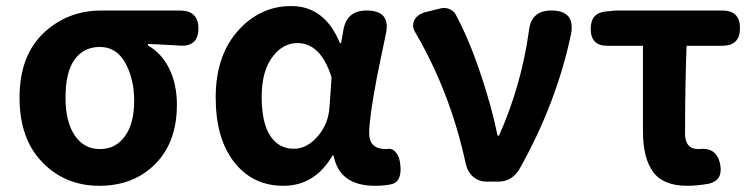

<svg xmlns="http://www.w3.org/2000/svg" viewBox="-20 -594 2470 628"><path d="M311.5 -559.6H568.4Q628.9 -559.6 628.9 -501Q628.9 -437.5 561.5 -445.3Q495.1 -449.2 463.9 -450.2V-445.3Q508.8 -419.9 533.7 -369.1Q558.6 -318.4 558.6 -251Q558.6 -128.9 487.8 -57.6Q417 13.7 304.7 13.7Q193.4 13.7 118.7 -63Q43.9 -139.6 43.9 -274.4Q43.9 -411.1 122.1 -485.4Q200.2 -559.6 311.5 -559.6ZM418.9 -264.6Q418.9 -335 390.1 -387.7Q361.3 -440.4 306.6 -440.4Q253.9 -440.4 224.1 -399.4Q194.3 -358.4 194.3 -274.4Q194.3 -195.3 224.6 -150.9Q254.9 -106.4 306.6 -106.4Q358.4 -106.4 388.7 -148.4Q418.9 -190.4 418.9 -264.6Z M1212.9 -341.8Q1187.5 -208 1187.5 -158.2Q1187.5 -106.4 1242.2 -106.4H1244.1Q1261.7 -110.4 1273.4 -97.2Q1285.2 -84 1288.1 -64.5Q1297.9 -3.9 1263.7 7.8Q1240.2 13.7 1207 13.7Q1089.8 13.7 1071.3 -85H1067.4Q1009.8 13.7 907.2 13.7Q806.6 13.7 746.1 -63.5Q685.5 -140.6 685.5 -275.4Q685.5 -411.1 757.8 -492.7Q830.1 -574.2 932.6 -574.2Q1042 -574.2 1091.8 -453.1H1095.7L1103.5 -498Q1115.2 -559.6 1178.7 -559.6Q1258.8 -559.6 1242.2 -483.4Q1237.3 -460.9 1227.5 -413.1Q1217.8 -365.2 1212.9 -341.8ZM873 -410.2Q835.9 -363.3 835.9 -277.3Q835.9 -192.4 863.8 -149.9Q891.6 -107.4 941.4 -107.4Q983.4 -107.4 1018.6 -147.5Q1053.7 -187.5 1057.6 -242.2L1064.5 -340.8Q1029.3 -453.1 953.1 -453.1Q906.2 -453.1 873 -410.2Z M1377 -555.7Q1384.8 -557.6 1400.9 -561.5Q1417 -565.4 1420.9 -566.4Q1435.5 -570.3 1449.7 -564.5Q1463.9 -558.6 1469.7 -547.9Q1512.7 -468.8 1550.8 -356Q1588.9 -243.2 1607.4 -150.4H1612.3Q1685.5 -315.4 1710 -493.2Q1716.8 -559.6 1783.2 -559.6Q1862.3 -559.6 1847.7 -482.4Q1800.8 -258.8 1680.7 -43.9Q1656.2 0 1610.4 0H1572.3Q1545.9 0 1527.3 -16.1Q1508.8 -32.2 1502.9 -60.5Q1453.1 -291 1339.8 -485.4Q1325.2 -507.8 1335.4 -528.3Q1345.7 -548.8 1377 -555.7Z M1994.1 -559.6H2342.8Q2400.4 -559.6 2400.4 -502Q2400.4 -444.3 2342.8 -444.3H2225.6Q2220.7 -312.5 2220.7 -157.2Q2220.7 -106.4 2264.6 -106.4H2267.6Q2325.2 -113.3 2335.9 -54.7Q2344.7 -3.9 2298.8 6.8Q2259.8 13.7 2227.5 13.7Q2149.4 13.7 2116.2 -31.7Q2083 -77.1 2083 -164.1V-444.3H1965.8Q1912.1 -444.3 1912.1 -500Q1912.1 -552.7 1962.9 -556.6Z"/></svg>

Font: GenSenMaruGothic TW TTF Bold
Style: Regular
Weight: 700
Version: Version 1.301